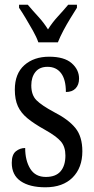

<svg xmlns="http://www.w3.org/2000/svg" viewBox="-20 -786 401 816"><path d="M173 10Q106 10 68 -16Q30 -42 30 -94Q30 -129 47.5 -143Q65 -157 87 -157Q87 -104 108.5 -69Q130 -34 175 -34Q217 -34 237.5 -58Q258 -82 258 -125Q258 -162 239 -184.5Q220 -207 170 -235Q125 -260 97 -283Q69 -306 56 -334.5Q43 -363 43 -405Q43 -473 83.5 -509Q124 -545 189 -545Q253 -545 284.5 -517.5Q316 -490 316 -452Q316 -426 301.5 -410.5Q287 -395 260 -395Q260 -448 239.5 -475Q219 -502 182 -502Q148 -502 130.5 -480Q113 -458 113 -423Q113 -382 135 -360Q157 -338 209 -310Q270 -279 300 -242.5Q330 -206 330 -143Q330 -73 288.5 -31.5Q247 10 173 10ZM143 -606Q135 -629 120 -655.5Q105 -682 89.5 -708Q74 -734 61 -753V-766H98Q119 -741 142.5 -715.5Q166 -690 184 -661Q202 -690 225.5 -715.5Q249 -741 270 -766H307V-753Q295 -734 279 -708Q263 -682 249 -655.5Q235 -629 226 -606Z"/></svg>

Font: Noto Serif Lao ExtraCondensed
Style: Regular
Weight: 400
Width: 2
Designer: Monotype Design Team
Foundry: Monotype Imaging Inc.
Version: Version 2.003; ttfautohint (v1.8.4.7-5d5b)